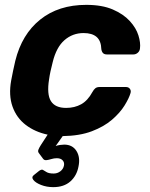

<svg xmlns="http://www.w3.org/2000/svg" viewBox="-20 -550 619 790"><path d="M199 220Q172 220 149 211Q126 202 117 190Q108 178 121 169L141 153Q151 146 156.5 149Q162 152 171.5 158Q181 164 201 164Q216 164 228 155Q240 146 243 132Q246 119 238 110Q230 101 214 101Q202 101 191 104.5Q180 108 171 109Q162 110 157 103L140 80Q135 74 138 66Q141 58 148 47L176 4Q124 -7 86 -36Q48 -65 31.5 -111.5Q15 -158 26 -219Q29 -235 34 -259.5Q39 -284 43 -300Q70 -409 145.5 -469.5Q221 -530 335 -530Q400 -530 444 -511Q488 -492 514 -463.5Q540 -435 549.5 -404.5Q559 -374 556 -351Q555 -340 547 -333Q539 -326 529 -326H420Q410 -326 404.5 -331Q399 -336 397 -347Q396 -382 377.5 -398Q359 -414 324 -414Q279 -414 245.5 -385Q212 -356 197 -295Q192 -276 188 -257.5Q184 -239 182 -224Q172 -162 189.5 -134Q207 -106 252 -106Q287 -106 314 -121Q341 -136 360 -171Q366 -182 372.5 -187Q379 -192 390 -192H498Q509 -192 514.5 -184.5Q520 -177 517 -167Q511 -146 492.5 -116Q474 -86 441 -57.5Q408 -29 358 -10Q308 9 238 10L209 51Q216 48 226.5 46.5Q237 45 244 45Q278 45 294.5 71Q311 97 303 135Q296 173 269.5 196.5Q243 220 199 220Z"/></svg>

Font: Rubik SemiBold
Style: Italic
Weight: 600
Italic angle: -12°
Designer: Hubert and Fischer
Foundry: Hubert and Fischer
Version: Version 2.300;gftools[0.9.30]